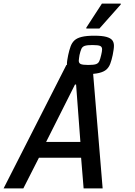

<svg xmlns="http://www.w3.org/2000/svg" viewBox="-52 -1050 755 1070"><path d="M-32 0 318 -688H463L520 0H414L400 -171H165L78 0ZM205 -259H396L372 -579H366ZM430 -637Q387 -637 363.5 -643Q340 -649 330.5 -661.5Q321 -674 321 -692Q321 -703 323 -715.5Q325 -728 328 -743Q334 -771 341.5 -791.5Q349 -812 363 -825Q377 -838 403.5 -844.5Q430 -851 473 -851Q517 -851 540.5 -844.5Q564 -838 573.5 -826Q583 -814 583 -795Q583 -785 581 -772Q579 -759 576 -743Q570 -715 562.5 -695Q555 -675 541 -662.5Q527 -650 500.5 -643.5Q474 -637 430 -637ZM440 -688Q470 -688 483 -692.5Q496 -697 501.5 -709.5Q507 -722 512 -744Q514 -753 515.5 -761Q517 -769 517 -775Q517 -789 506 -794Q495 -799 463 -799Q434 -799 420.5 -794.5Q407 -790 401.5 -777.5Q396 -765 391 -743Q390 -734 388.5 -726Q387 -718 387 -712Q387 -698 398 -693Q409 -688 440 -688ZM429 -891V-896L516 -1030H621V-1025L502 -891Z"/></svg>

Font: Saira SemiCondensed Medium
Style: Italic
Weight: 500
Width: 4
Italic angle: -12°
Designer: Hector Gatti with collaboration of the Omnibus-Type team
Foundry: Omnibus-Type
Version: Version 1.101